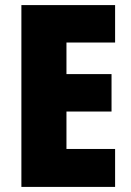

<svg xmlns="http://www.w3.org/2000/svg" viewBox="-20 -734 515 754"><path d="M432 0H64V-714H432V-567H241V-443H418V-296H241V-149H432Z"/></svg>

Font: Noto Sans Myanmar Condensed Black
Style: Regular
Weight: 900
Width: 3
Designer: Monotype Design Team
Foundry: Monotype Imaging Inc.
Version: Version 2.107; ttfautohint (v1.8.4.7-5d5b)